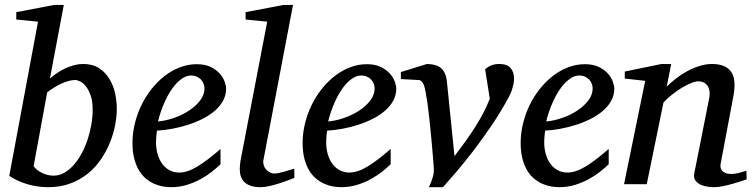

<svg xmlns="http://www.w3.org/2000/svg" viewBox="-20 -757 3091 789"><path d="M360.8 -306.2Q360.8 -339.8 353 -363Q345.2 -386.2 334 -400.9Q322.8 -415.5 310.3 -421.9Q297.9 -428.2 289.1 -428.2Q276.9 -428.2 262.2 -424.3Q247.6 -420.4 232.2 -413.3Q216.8 -406.2 201.7 -397Q186.5 -387.7 173.8 -377L118.2 -74.2Q123 -66.9 131.3 -60.1Q139.6 -53.2 150.4 -47.6Q161.1 -42 173.8 -38.6Q186.5 -35.2 200.2 -35.2Q223.1 -35.2 243.9 -46.9Q264.6 -58.6 282.5 -78.6Q300.3 -98.6 314.9 -125.5Q329.6 -152.3 339.6 -182.4Q349.6 -212.4 355.2 -244.4Q360.8 -276.4 360.8 -306.2ZM460 -310.1Q460 -278.8 453.1 -242.9Q446.3 -207 431.9 -171.4Q417.5 -135.7 395 -102.5Q372.6 -69.3 341.3 -43.9Q310.1 -18.6 269.5 -3.2Q229 12.2 178.2 12.2Q135.7 12.2 94.5 0.5Q53.2 -11.2 18.1 -34.2L136.2 -668L46.9 -676.8V-707L203.1 -736.8H242.2L185.1 -434.1Q198.7 -446.3 215.1 -457.3Q231.4 -468.3 249 -476.3Q266.6 -484.4 285.2 -489.3Q303.7 -494.1 321.8 -494.1Q360.4 -494.1 386.7 -477.1Q413.1 -460 429.4 -433.1Q445.8 -406.2 452.9 -373.8Q460 -341.3 460 -310.1Z M820.3 -394Q820.3 -403.8 816.4 -413.3Q812.5 -422.9 805.7 -430.2Q798.8 -437.5 788.6 -442.1Q778.3 -446.8 766.1 -446.8Q749.5 -446.8 734.4 -438Q719.2 -429.2 705.3 -414.6Q691.4 -399.9 679.4 -380.9Q667.5 -361.8 658 -340.8Q648.4 -319.8 641.1 -298.3Q633.8 -276.9 629.4 -257.8Q661.1 -260.7 695.1 -272.5Q729 -284.2 756.8 -302.5Q784.7 -320.8 802.5 -344.2Q820.3 -367.7 820.3 -394ZM909.2 -393.1Q909.2 -365.7 896.5 -342.8Q883.8 -319.8 862.1 -301.3Q840.3 -282.7 811.8 -268.3Q783.2 -253.9 751.7 -243.9Q720.2 -233.9 687.5 -227.8Q654.8 -221.7 625 -220.2Q623.5 -210.4 622.3 -196.8Q621.1 -183.1 621.1 -173.8Q621.1 -146.5 627.7 -123.5Q634.3 -100.6 646.7 -83.7Q659.2 -66.9 676.8 -57.4Q694.3 -47.9 716.3 -47.9Q750 -47.9 790.5 -72.3Q831.1 -96.7 886.2 -145V-82Q872.1 -68.4 851.6 -52Q831.1 -35.6 804.9 -21.2Q778.8 -6.8 748 2.7Q717.3 12.2 683.1 12.2Q668 12.2 650.1 9.3Q632.3 6.3 614.7 -1.2Q597.2 -8.8 580.8 -22Q564.5 -35.2 552 -55.4Q539.6 -75.7 532 -103.8Q524.4 -131.8 524.4 -169.9Q524.4 -209.5 533.9 -248.8Q543.5 -288.1 560.8 -324Q578.1 -359.9 602.5 -390.9Q627 -421.9 656.2 -444.6Q685.5 -467.3 719 -480.2Q752.4 -493.2 788.1 -493.2Q822.8 -493.2 845.9 -481.7Q869.1 -470.2 883.3 -454.1Q897.5 -438 903.3 -420.9Q909.2 -403.8 909.2 -393.1Z M1189.5 -25.9Q1183.6 -23.4 1167.5 -17.3Q1151.4 -11.2 1131.3 -4.6Q1111.3 2 1089.6 7.1Q1067.9 12.2 1050.3 12.2Q1027.3 12.2 1011.2 6.8Q995.1 1.5 984.9 -8.3Q974.6 -18.1 970 -31.5Q965.3 -44.9 965.3 -61Q965.3 -76.2 968.3 -96.2L1078.1 -668L989.3 -676.8V-707L1145.5 -736.8H1184.1L1062.5 -99.1Q1060.5 -88.9 1063.5 -78.9Q1066.4 -68.8 1072.8 -61.3Q1079.1 -53.7 1088.4 -48.8Q1097.7 -43.9 1108.4 -43.9Q1115.7 -43.9 1127.7 -46.6Q1139.6 -49.3 1151.9 -52.7Q1164.1 -56.2 1174.6 -59.6Q1185.1 -63 1189.5 -64Z M1519.5 -394Q1519.5 -403.8 1515.6 -413.3Q1511.7 -422.9 1504.9 -430.2Q1498 -437.5 1487.8 -442.1Q1477.5 -446.8 1465.3 -446.8Q1448.7 -446.8 1433.6 -438Q1418.5 -429.2 1404.5 -414.6Q1390.6 -399.9 1378.7 -380.9Q1366.7 -361.8 1357.2 -340.8Q1347.7 -319.8 1340.3 -298.3Q1333 -276.9 1328.6 -257.8Q1360.4 -260.7 1394.3 -272.5Q1428.2 -284.2 1456.1 -302.5Q1483.9 -320.8 1501.7 -344.2Q1519.5 -367.7 1519.5 -394ZM1608.4 -393.1Q1608.4 -365.7 1595.7 -342.8Q1583 -319.8 1561.3 -301.3Q1539.6 -282.7 1511 -268.3Q1482.4 -253.9 1450.9 -243.9Q1419.4 -233.9 1386.7 -227.8Q1354 -221.7 1324.2 -220.2Q1322.8 -210.4 1321.5 -196.8Q1320.3 -183.1 1320.3 -173.8Q1320.3 -146.5 1326.9 -123.5Q1333.5 -100.6 1345.9 -83.7Q1358.4 -66.9 1376 -57.4Q1393.6 -47.9 1415.5 -47.9Q1449.2 -47.9 1489.7 -72.3Q1530.3 -96.7 1585.4 -145V-82Q1571.3 -68.4 1550.8 -52Q1530.3 -35.6 1504.2 -21.2Q1478 -6.8 1447.3 2.7Q1416.5 12.2 1382.3 12.2Q1367.2 12.2 1349.4 9.3Q1331.5 6.3 1314 -1.2Q1296.4 -8.8 1280 -22Q1263.7 -35.2 1251.2 -55.4Q1238.8 -75.7 1231.2 -103.8Q1223.6 -131.8 1223.6 -169.9Q1223.6 -209.5 1233.2 -248.8Q1242.7 -288.1 1260 -324Q1277.3 -359.9 1301.8 -390.9Q1326.2 -421.9 1355.5 -444.6Q1384.8 -467.3 1418.2 -480.2Q1451.7 -493.2 1487.3 -493.2Q1522 -493.2 1545.2 -481.7Q1568.4 -470.2 1582.5 -454.1Q1596.7 -438 1602.5 -420.9Q1608.4 -403.8 1608.4 -393.1Z M2092.3 -434.1Q2092.3 -421.4 2089.8 -410.2Q2087.4 -398.9 2084.2 -389.2Q2081.1 -379.4 2077.4 -371.6Q2073.7 -363.8 2071.3 -358.9Q2038.1 -297.4 2000 -241.2Q1961.9 -185.1 1925.3 -137.5Q1888.7 -89.8 1856 -51.5Q1823.2 -13.2 1800.3 12.2H1742.7Q1752.9 -9.8 1758.3 -28.6Q1763.7 -47.4 1762.7 -64Q1762.7 -65.4 1761.7 -78.9Q1760.7 -92.3 1759 -113.5Q1757.3 -134.8 1754.9 -162.1Q1752.4 -189.5 1749.5 -218.8Q1746.6 -248 1743.4 -277.6Q1740.2 -307.1 1736.6 -332.8Q1732.9 -358.4 1729.2 -378.2Q1725.6 -397.9 1721.7 -408.2Q1716.8 -418.5 1711.9 -423.3Q1707 -428.2 1698.7 -428.2L1627.4 -432.1V-460.9L1734.4 -494.1Q1775.4 -493.2 1793.9 -475.8Q1812.5 -458.5 1816.4 -422.9L1847.7 -115.2Q1873 -148.4 1894.5 -178.5Q1916 -208.5 1933.8 -236.8Q1951.7 -265.1 1966.3 -293.2Q1981 -321.3 1992.7 -351.1L1973.6 -472.2Q1983.4 -481.9 1998 -488Q2012.7 -494.1 2031.2 -494.1Q2063.5 -494.1 2077.9 -477.8Q2092.3 -461.4 2092.3 -434.1Z M2415.5 -394Q2415.5 -403.8 2411.6 -413.3Q2407.7 -422.9 2400.9 -430.2Q2394 -437.5 2383.8 -442.1Q2373.5 -446.8 2361.3 -446.8Q2344.7 -446.8 2329.6 -438Q2314.5 -429.2 2300.5 -414.6Q2286.6 -399.9 2274.7 -380.9Q2262.7 -361.8 2253.2 -340.8Q2243.7 -319.8 2236.3 -298.3Q2229 -276.9 2224.6 -257.8Q2256.3 -260.7 2290.3 -272.5Q2324.2 -284.2 2352.1 -302.5Q2379.9 -320.8 2397.7 -344.2Q2415.5 -367.7 2415.5 -394ZM2504.4 -393.1Q2504.4 -365.7 2491.7 -342.8Q2479 -319.8 2457.3 -301.3Q2435.5 -282.7 2407 -268.3Q2378.4 -253.9 2346.9 -243.9Q2315.4 -233.9 2282.7 -227.8Q2250 -221.7 2220.2 -220.2Q2218.8 -210.4 2217.5 -196.8Q2216.3 -183.1 2216.3 -173.8Q2216.3 -146.5 2222.9 -123.5Q2229.5 -100.6 2241.9 -83.7Q2254.4 -66.9 2272 -57.4Q2289.6 -47.9 2311.5 -47.9Q2345.2 -47.9 2385.7 -72.3Q2426.3 -96.7 2481.4 -145V-82Q2467.3 -68.4 2446.8 -52Q2426.3 -35.6 2400.1 -21.2Q2374 -6.8 2343.3 2.7Q2312.5 12.2 2278.3 12.2Q2263.2 12.2 2245.4 9.3Q2227.5 6.3 2210 -1.2Q2192.4 -8.8 2176 -22Q2159.7 -35.2 2147.2 -55.4Q2134.8 -75.7 2127.2 -103.8Q2119.6 -131.8 2119.6 -169.9Q2119.6 -209.5 2129.2 -248.8Q2138.7 -288.1 2156 -324Q2173.3 -359.9 2197.8 -390.9Q2222.2 -421.9 2251.5 -444.6Q2280.8 -467.3 2314.2 -480.2Q2347.7 -493.2 2383.3 -493.2Q2418 -493.2 2441.2 -481.7Q2464.4 -470.2 2478.5 -454.1Q2492.7 -438 2498.5 -420.9Q2504.4 -403.8 2504.4 -393.1Z M3048.3 -20Q3042 -17.6 3026.1 -12.5Q3010.3 -7.3 2990.7 -1.7Q2971.2 3.9 2950.7 8.1Q2930.2 12.2 2914.6 12.2Q2905.8 12.2 2890.4 10.5Q2875 8.8 2860.8 2.7Q2846.7 -3.4 2837.9 -15.1Q2829.1 -26.9 2833.5 -46.9L2894.5 -354Q2897.9 -374 2894.8 -387.2Q2891.6 -400.4 2884.5 -408.4Q2877.4 -416.5 2868.2 -419.7Q2858.9 -422.9 2850.6 -422.9Q2838.4 -422.9 2820.6 -415.8Q2802.7 -408.7 2783 -397Q2763.2 -385.3 2743.2 -369.4Q2723.1 -353.5 2706.5 -335.9L2637.7 0H2544.4L2631.3 -424.8L2547.4 -434.1V-462.9L2698.2 -494.1H2738.3L2719.7 -400.9Q2736.3 -417.5 2757.8 -434.3Q2779.3 -451.2 2803.7 -464.4Q2828.1 -477.5 2854.2 -485.8Q2880.4 -494.1 2905.3 -494.1Q2960 -494.1 2983.2 -463.9Q3006.3 -433.6 2994.6 -366.2L2941.4 -84Q2939 -69.8 2943.6 -61.5Q2948.2 -53.2 2955.8 -48.8Q2963.4 -44.4 2971.7 -43.2Q2980 -42 2984.4 -42Q2998 -42 3014.2 -45.9Q3030.3 -49.8 3047.4 -55.2Z"/></svg>

Font: Charis SIL Am
Style: Italic
Weight: 400
Italic angle: -11°
Foundry: SIL International
Version: Version 5.000